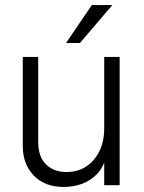

<svg xmlns="http://www.w3.org/2000/svg" viewBox="-20 -732 569 759"><path d="M453 -507V0H392V-507ZM131 -507V-172Q131 -112 162 -82Q193 -52 242 -52Q310 -52 351 -100.5Q392 -149 392 -225L411 -206Q411 -91 361.5 -42Q312 7 231 7Q157 7 113.5 -38Q70 -83 70 -155V-507ZM241 -562 343 -712H424L296 -562Z"/></svg>

Font: Hind Variable Light
Style: Regular
Weight: 300
Designer: Manushi Parikh, Satya Rajpurohit
Foundry: Indian Type Foundry
Version: Version 3.000